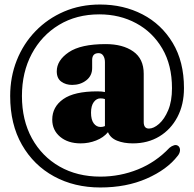

<svg xmlns="http://www.w3.org/2000/svg" viewBox="-20 -702 858 849"><path d="M638.5 -133.5Q659.5 -133.5 683.2 -154.2Q707 -175 723.8 -214.8Q740.5 -254.5 740.5 -312Q740.5 -414 697.8 -487Q655 -560 582.2 -599.2Q509.5 -638.5 419 -638.5Q318 -638.5 241 -592Q164 -545.5 120.5 -464Q77 -382.5 77 -277.5Q77 -170.5 121.2 -90.2Q165.5 -10 243.5 34.5Q321.5 79 424 79Q511 79 590.2 47Q669.5 15 729.5 -48.5Q739 -56.5 750.2 -59.8Q761.5 -63 770 -55Q777 -47.5 775.8 -35.2Q774.5 -23 765 -12Q718.5 48 628.8 87.5Q539 127 423.5 127Q309 127 219 78Q129 29 77 -61.8Q25 -152.5 25 -277.5Q25 -362 54.2 -435.5Q83.5 -509 137 -564.2Q190.5 -619.5 263 -650.8Q335.5 -682 422.5 -682Q526 -682 610 -638.5Q694 -595 743.8 -512.2Q793.5 -429.5 793.5 -312.5Q793.5 -239.5 764.5 -184.5Q735.5 -129.5 684.8 -98.8Q634 -68 567.5 -68Q527.5 -68 498 -79.8Q468.5 -91.5 457.5 -117.5Q437.5 -93.5 405 -80.8Q372.5 -68 337 -68Q280.5 -68 245.8 -97.2Q211 -126.5 211 -173Q211 -229.5 259.8 -263.8Q308.5 -298 410 -298Q431.5 -298 444 -295V-427.5Q444 -444 436.8 -455.5Q429.5 -467 416 -467Q387.5 -467 387.5 -436.5V-401Q387.5 -367 361.5 -346.8Q335.5 -326.5 299 -326.5Q271 -326.5 251 -341Q231 -355.5 231 -386.5Q231 -435 284 -471Q337 -507 447.5 -507Q523 -507 569.2 -474.5Q615.5 -442 615.5 -376V-162.5Q615.5 -133.5 638.5 -133.5ZM382.5 -203.5Q382.5 -172.5 394.5 -156.5Q406.5 -140.5 425 -140.5Q435.5 -140.5 444 -144.5V-264Q435.5 -267 424 -267Q407 -267 394.8 -250.8Q382.5 -234.5 382.5 -203.5Z"/></svg>

Font: Fraunces 144pt S050 Black
Style: Regular
Weight: 900
Version: Version 1.000; ttfautohint (v1.8.3)